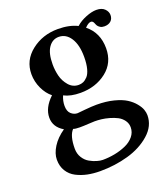

<svg xmlns="http://www.w3.org/2000/svg" viewBox="-130 -557 757 878"><g transform="rotate(-20 248.5 -117.5)"><path d="M315.9 -284.2Q315.9 -342.8 294.2 -376.2Q272.5 -409.7 237.3 -409.7Q206.5 -409.7 187.5 -382.1Q168.5 -354.5 168.5 -300.8Q168.5 -272 175.3 -244.4Q182.1 -216.8 201.4 -194.3Q220.7 -171.9 249.5 -171.9Q261.2 -171.9 271.5 -176.3Q281.7 -180.7 292.5 -191.9Q303.2 -203.1 309.6 -226.8Q315.9 -250.5 315.9 -284.2ZM187 12.2Q165.5 12.2 155.8 8.3Q131.8 33.2 131.8 96.2Q131.8 121.1 143.8 140.1Q155.8 159.2 173.3 168.9Q190.9 178.7 207 183.3Q223.1 188 235.4 188Q264.6 188 293.7 182.4Q322.8 176.8 348.4 165.5Q374 154.3 389.9 135Q405.8 115.7 405.8 91.3Q405.8 72.3 394.8 57.1Q383.8 42 367.4 33.4Q351.1 24.9 330.3 19Q309.6 13.2 292.2 11.2Q274.9 9.3 259.8 9.3Q250 9.3 228.5 10.7Q207 12.2 187 12.2ZM450.7 -383.3Q439 -383.3 430.9 -388.4Q422.9 -393.6 419.7 -398.7Q416.5 -403.8 413.6 -411.6Q408.7 -424.3 399.4 -424.3Q386.7 -424.3 369.6 -406.2Q423.8 -362.8 423.8 -287.1Q423.8 -216.8 371.6 -175.8Q319.3 -134.8 245.1 -134.8Q196.8 -134.8 165 -151.4Q154.8 -127.9 154.8 -104Q154.8 -77.1 168.7 -64.7Q182.6 -52.2 199.7 -52.2Q200.7 -52.2 236.1 -55.7Q271.5 -59.1 293.9 -59.1Q340.3 -59.1 377.2 -49.6Q414.1 -40 435.8 -26.1Q457.5 -12.2 471.9 5.4Q486.3 22.9 491.5 37.8Q496.6 52.7 496.6 65.4Q496.6 117.7 452.4 156.7Q408.2 195.8 343.5 214.1Q278.8 232.4 207 232.4Q174.3 232.4 145.8 226.6Q117.2 220.7 92 207.8Q66.9 194.8 52.2 171.1Q37.6 147.5 37.6 115.7Q37.6 85.9 57.9 53.7Q78.1 21.5 115.7 -4.4Q70.8 -30.8 70.8 -76.7Q70.8 -125 117.7 -169.4Q93.3 -188.5 77.6 -221.9Q62 -255.4 62 -291.5Q62 -358.9 116.7 -401.9Q171.4 -444.8 245.6 -444.8Q301.3 -444.8 340.3 -425.3Q360.8 -443.8 389.9 -455.3Q418.9 -466.8 440.9 -466.8Q467.3 -466.8 481 -453.1Q494.6 -439.5 494.6 -422.9Q494.6 -404.8 482.9 -394Q471.2 -383.3 450.7 -383.3Z"/></g></svg>

Font: LL2
Style: Bold
Weight: 700
Designer: Philipp H. Poll
Foundry: Philipp H. Poll
Version: Version 2.7.x